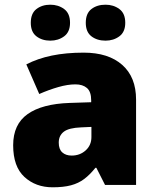

<svg xmlns="http://www.w3.org/2000/svg" viewBox="-20 -787 663 817"><path d="M204 10Q132 10 84 -34Q36 -78 36 -169Q36 -258 97.5 -301.5Q159 -345 276 -349L368 -352V-360Q368 -397 350 -412.5Q332 -428 301 -428Q268 -428 228 -416.5Q188 -405 147 -387L92 -513Q140 -538 200.5 -550.5Q261 -563 336 -563Q441 -563 500 -511Q559 -459 559 -363V0H427L390 -73H386Q363 -44 338.5 -25.5Q314 -7 282 1.5Q250 10 204 10ZM285 -125Q320 -125 344.5 -147Q369 -169 369 -204V-247L325 -245Q273 -243 251.5 -226.5Q230 -210 230 -180Q230 -152 245 -138.5Q260 -125 285 -125ZM111 -690Q111 -730 135 -748.5Q159 -767 194 -767Q228 -767 253 -748.5Q278 -730 278 -690Q278 -651 253 -632.5Q228 -614 194 -614Q159 -614 135 -632.5Q111 -651 111 -690ZM345 -690Q345 -730 369 -748.5Q393 -767 429 -767Q463 -767 488 -748.5Q513 -730 513 -690Q513 -651 488 -632.5Q463 -614 429 -614Q393 -614 369 -632.5Q345 -651 345 -690Z"/></svg>

Font: Noto Sans Symbols Black
Style: Regular
Weight: 900
Version: Version 2.002